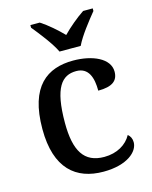

<svg xmlns="http://www.w3.org/2000/svg" viewBox="-116 -842 735 928"><g transform="rotate(-15 251.0 -378.0)"><path d="M230 -606H336C357 -651 408 -715 439 -753V-766H391C356 -743 312 -706 282 -675C252 -706 210 -743 174 -766H127V-753C158 -715 209 -651 230 -606ZM286 10C405 10 463 -43 463 -90C463 -108 456 -122 444 -131C421 -88 372 -58 308 -58C207 -58 166 -126 166 -266C166 -443 211 -494 283 -494C345 -494 362 -440 362 -375C434 -375 462 -399 462 -444C462 -510 378 -547 282 -547C152 -547 53 -480 53 -265C53 -67 149 10 286 10Z"/></g></svg>

Font: Noto Serif Medium
Style: Regular
Weight: 500
Designer: Monotype Design Team
Foundry: Monotype Imaging Inc.
Version: Version 2.013